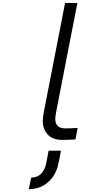

<svg xmlns="http://www.w3.org/2000/svg" viewBox="-20 -937 707 1300"><path d="M354.2 -132.2Q354.2 -67.7 421.9 -67.7Q465.5 -67.7 505.9 -71L490.9 7.2Q429 10.4 400.4 10.4Q331.4 10.4 296.2 -33.9Q269.5 -68.4 269.5 -117.8Q269.5 -138 277.3 -181.6L420.6 -916.7H503.9L360.7 -181.6Q354.2 -147.8 354.2 -132.2ZM379.6 151.7Q374.3 179 370.1 194Q365.9 209 353.2 235Q340.5 261.1 320.3 281.9Q263 343.8 175.1 343.8L190.8 265.6Q233.7 265.6 261.1 236.3Q271.5 225.3 279 210Q286.5 194.7 289.4 183.6Q292.3 172.5 296.2 151.7L309.2 83.3H392.6Z"/></svg>

Font: Monoid
Style: Italic
Weight: 400
Width: 4
Italic angle: -11°
Monospace: yes
Version: Version 0.61